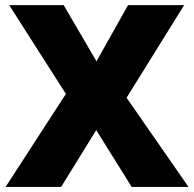

<svg xmlns="http://www.w3.org/2000/svg" viewBox="-20 -734 763 754"><path d="M477.1 -350.1 703.1 -713.9H482.9L358.9 -493.2L230 -713.9H16.1L238.8 -365.2L2 0H220.2L357.9 -223.1L497.1 0H720.2Z"/></svg>

Font: Sahel Black
Style: Bold
Weight: 900
Foundry: Saber Rastikerdar (saber.rastikerdar@gmail.com)
Version: Version 3.4.0